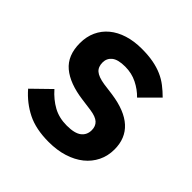

<svg xmlns="http://www.w3.org/2000/svg" viewBox="-148 -659 795 795"><g transform="rotate(45 249.5 -261.0)"><path d="M245 12Q170 12 119 -13.5Q68 -39 29 -84L107 -160Q136 -127 170.5 -108Q205 -89 250 -89Q296 -89 316.5 -105Q337 -121 337 -149Q337 -172 322.5 -185.5Q308 -199 273 -204L221 -211Q136 -222 91.5 -259.5Q47 -297 47 -369Q47 -407 61 -437.5Q75 -468 101 -489.5Q127 -511 163.5 -522.5Q200 -534 245 -534Q283 -534 312.5 -528.5Q342 -523 366 -512.5Q390 -502 410 -486.5Q430 -471 449 -452L374 -377Q351 -401 319 -417Q287 -433 249 -433Q207 -433 188.5 -418Q170 -403 170 -379Q170 -353 185.5 -339.5Q201 -326 238 -320L291 -313Q460 -289 460 -159Q460 -121 444.5 -89.5Q429 -58 401 -35.5Q373 -13 333.5 -0.5Q294 12 245 12Z"/></g></svg>

Font: IBM Plex Sans Devanagari SemiBold
Style: Regular
Weight: 600
Designer: Mike Abbink, Paul van der Laan, Pieter van Rosmalen, Erin McLaughlin
Foundry: Bold Monday
Version: Version 1.1